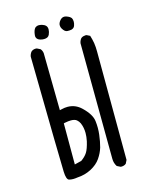

<svg xmlns="http://www.w3.org/2000/svg" viewBox="-113 -842 727 906"><g transform="rotate(-15 250.0 -389.5)"><path d="M193.4 -351.1Q179.2 -351.1 163.6 -347.2L154.8 -345.2L150.9 -624.5Q149.4 -637.2 141.6 -646.5L125 -654.8Q123 -655.3 118.7 -655.3Q114.3 -655.3 108.4 -653.6Q102.5 -651.9 97.2 -647Q89.4 -637.2 87.4 -624.5Q95.2 -102.5 97.2 -59.6Q98.6 -21.5 111.8 -17.6Q121.1 -15.1 131.6 -15.1Q142.1 -15.1 153.3 -17.1Q153.3 -17.1 153.8 -17.1Q189.5 -19 220.7 -35.2Q252 -51.8 268.6 -75.9Q285.2 -100.1 293 -126Q300.3 -152.8 304.2 -185.5Q306.2 -201.7 306.2 -218.3Q306.2 -234.9 304.2 -251Q300.8 -284.7 260.7 -323.2Q231.9 -351.1 193.4 -351.1ZM366.2 -12.7Q380.4 -12.7 389.6 -20.5L397.9 -37.1L396 -567.4Q396 -578.1 395.3 -588.6Q394.5 -599.1 393.1 -608.9Q389.6 -628.9 383.8 -647L368.2 -654.8Q366.2 -655.3 363.3 -655.3Q360.4 -655.3 356.4 -654.3Q347.2 -653.3 340.3 -647Q332.5 -637.2 330.6 -624.5L334.5 -59.6Q334.5 -38.6 345.7 -21.5L362.3 -13.2Q364.3 -12.7 366.2 -12.7ZM156.7 -79.6V-280.3L162.6 -281.7Q179.7 -285.2 192.4 -285.2Q211.4 -285.2 220.7 -277.3Q229.5 -270 234.4 -259.3Q244.1 -236.8 244.1 -210Q244.1 -191.4 239.7 -170.4Q231.4 -134.8 220.9 -118.4Q210.4 -102.1 190.4 -87.9ZM169.9 -688.5Q189.9 -688.5 196.3 -702.6Q202.1 -715.8 202.1 -727.1Q202.1 -739.3 195.8 -745.8Q189.5 -752.4 177.7 -755.9Q169.4 -758.3 161.1 -758.3Q152.8 -758.3 146.5 -753.4L144 -751.5Q134.8 -741.7 132.3 -717.8Q132.3 -715.3 132.3 -713.9Q132.3 -712.4 132.3 -710.4Q132.3 -708.5 133.3 -706.5Q137.7 -692.4 161.1 -689Q165.5 -688.5 169.9 -688.5ZM286.1 -696.8Q292 -696.8 295.9 -696.8Q299.8 -696.8 306.6 -698.2Q318.4 -701.7 322.3 -711.9Q326.2 -723.1 326.2 -731.4Q326.2 -742.7 322.3 -749.5Q315.9 -758.8 297.9 -764.6Q293 -766.1 288.1 -766.1Q275.4 -766.1 265.1 -752Q257.8 -741.7 257.8 -732.4Q257.8 -723.1 262.2 -715.8Q273.4 -696.8 286.1 -696.8Z"/></g></svg>

Font: Bakudai
Style: ExtraLight
Weight: 200
Version: Version 1.48